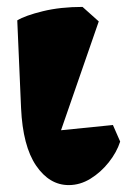

<svg xmlns="http://www.w3.org/2000/svg" viewBox="-20 -522 368 556"><path d="M179 14Q123 14 84.5 -42.5Q46 -99 41 -209L30 -463Q53 -477 104 -489.5Q155 -502 219 -502L266 -460L145 -111L99 -139L307 -160L328 -112Q318 -81 295 -52Q272 -23 242 -4.5Q212 14 179 14Z"/></svg>

Font: Eczar ExtraBold
Style: Regular
Weight: 800
Designer: Vaibhav Singh
Foundry: Rosetta Type Foundry
Version: Version 2.000